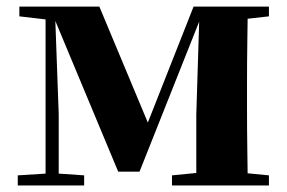

<svg xmlns="http://www.w3.org/2000/svg" viewBox="-20 -566 875 586"><path d="M800.8 -516.1 735.8 -508.8Q735.4 -480 734.9 -443.8Q734.4 -407.7 734.1 -371.8Q733.9 -335.9 733.9 -308.1V-237.8Q733.9 -210 734.1 -174.1Q734.4 -138.2 734.9 -102.1Q735.4 -65.9 735.8 -37.1L800.8 -30.8V0H504.9V-30.8L579.1 -38.1V-215.8L587.9 -500L405.8 -42H340.8L148.9 -502L159.2 -217.8V-36.1L236.8 -30.8V0H34.2V-30.8L119.1 -36.1V-506.8L39.1 -516.1V-545.9H283.2L431.2 -191.9L570.8 -545.9H800.8Z"/></svg>

Font: Source Han Serif JP Heavy
Style: Regular
Weight: 900
Designer: Ryoko NISHIZUKA  (kana & ideographs); Frank Grießhammer (Latin, Greek & Cyrillic); Wenlong ZHANG  (bopomofo); Sandoll Co
Foundry: Adobe Systems Incorporated
Version: Version 1.001;PS 1.001;hotconv 16.6.54;makeotf.lib2.5.65590